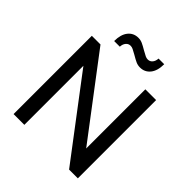

<svg xmlns="http://www.w3.org/2000/svg" viewBox="-240 -1064 1223 1223"><g transform="rotate(45 371.5 -453.0)"><path d="M564 -705H661V0H582L179 -532V0H82V-705H160L564 -172ZM301 -906Q321 -906 338.5 -898Q356 -890 383 -874Q406 -861 417.5 -855.5Q429 -850 440 -850Q460 -850 472 -865Q484 -880 485 -903H536Q536 -844 510 -811.5Q484 -779 441 -779Q421 -779 403.5 -787Q386 -795 359 -811Q336 -824 324.5 -829.5Q313 -835 302 -835Q282 -835 270 -820Q258 -805 257 -782H206Q206 -841 232 -873.5Q258 -906 301 -906Z"/></g></svg>

Font: wassup Sans
Style: Medium
Weight: 600
Version: Version 2.001